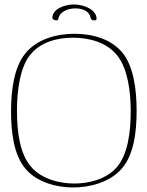

<svg xmlns="http://www.w3.org/2000/svg" viewBox="-20 -828 656 857"><path d="M411.1 -743.7C411.1 -739.7 407.2 -736.8 400.9 -736.8C392.6 -736.8 385.3 -741.7 384.8 -747.1C380.4 -777.3 350.6 -790.5 315.9 -790.5C281.2 -790.5 245.1 -774.9 240.2 -742.7C239.7 -738.6 236.1 -737 231.8 -737C224 -737 213.9 -742.1 213.9 -748C213.9 -788.1 268.1 -808.1 310.1 -808.1C355 -808.1 411.1 -784.7 411.1 -743.7ZM306.2 -659.7C374.5 -659.7 457 -641.1 505.9 -577.1C548.8 -521 563.5 -423.3 563.5 -330.6C563.5 -232.9 548.8 -138.2 502.9 -83.5C456.5 -28.3 377.4 -8.8 312.5 -8.8C247.6 -8.8 165 -27.8 116.7 -85.9C69.3 -142.1 55.7 -236.8 55.7 -334.5C55.7 -427.2 70.3 -525.4 112.3 -580.1C159.2 -641.6 237.3 -659.7 306.2 -659.7ZM312.5 -677.2C237.8 -677.2 144 -656.2 89.4 -585C42.5 -523.4 29.3 -424.3 29.3 -330.6C29.3 -231.9 43 -135.3 93.3 -75.2C145.5 -13.2 234.4 8.8 306.2 8.8C377.9 8.8 471.2 -12.7 525.4 -77.6C577.1 -139.2 589.8 -235.8 589.8 -334.5C589.8 -428.2 576.2 -527.8 530.3 -587.9C477.5 -656.7 387.7 -677.2 312.5 -677.2Z"/></svg>

Font: WireWyrm
Style: Light
Weight: 200
Version: Version 001.000